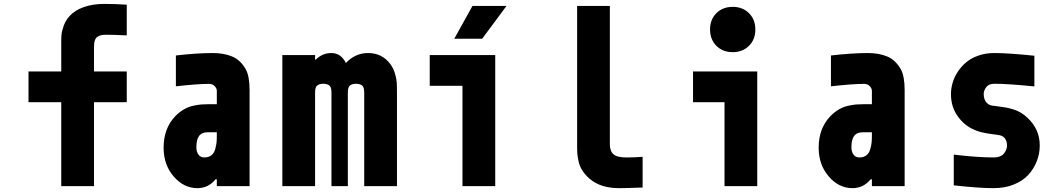

<svg xmlns="http://www.w3.org/2000/svg" viewBox="-20 -947 5373 977"><path d="M458.3 0H291.7V-427.1H125V-583.3H291.7V-735Q291.7 -758.5 293.3 -774.4Q294.9 -790.4 304.7 -817.1Q314.5 -843.8 334 -865.2Q360 -894.5 405.9 -910.8Q451.8 -927.1 509.8 -927.1Q565.1 -927.1 625 -923.2V-766.9Q557.9 -770.2 522.1 -770.2Q507.2 -770.2 498 -768.6Q488.9 -766.9 478.5 -761.4Q468.1 -755.9 463.2 -742.8Q458.3 -729.8 458.3 -709V-583.3H625V-427.1H458.3Z M1083.3 -274.1H1039.1Q1007.2 -274.1 993.2 -255.5Q979.2 -237 979.2 -197.3Q979.2 -175.1 989.6 -160.5Q1000 -145.8 1019.5 -145.8Q1041.7 -145.8 1055.7 -156.9Q1069.7 -168 1075.2 -188.5Q1080.7 -209 1082 -223.3Q1083.3 -237.6 1083.3 -259.1ZM1062.5 -677.1Q1118.5 -677.1 1160.8 -659.8Q1203.1 -642.6 1230.5 -594.4Q1250 -559.9 1250 -487.6V0H1083.3V-34.5H1076.8Q1040.4 10.4 984.4 10.4Q915.4 10.4 863.9 -48.8Q812.5 -108.1 812.5 -196Q812.5 -291.7 869.8 -353.5Q890.6 -375.7 914.4 -389.6Q938.2 -403.6 963.2 -408.9Q988.3 -414.1 1003.6 -415.4Q1018.9 -416.7 1040.4 -416.7H1083.3V-484.4Q1083.3 -497.4 1072.3 -508.8Q1061.2 -520.2 1043.6 -520.2Q983.7 -520.2 875 -507.8V-664.7Q982.4 -677.1 1062.5 -677.1Z M1666.7 -677.1Q1714.8 -677.1 1740.2 -626.3Q1787.1 -677.1 1852.9 -677.1Q1924.5 -677.1 1966.1 -621.1Q1981.8 -599.6 1989.6 -573.6Q1997.4 -547.5 1998.7 -529Q2000 -510.4 2000 -475.3V0H1833.3V-475.3Q1833.3 -502.6 1823.6 -511.1Q1812.5 -520.8 1791.7 -520.8Q1770.8 -520.8 1759.8 -511.1Q1750 -502.6 1750 -475.3V0H1666.7V-475.3Q1666.7 -502.6 1656.9 -511.1Q1645.8 -520.8 1625 -520.8Q1604.2 -520.8 1593.1 -511.1Q1583.3 -502.6 1583.3 -475.3V0H1416.7V-666.7H1583.3V-643.9H1587.2Q1620.4 -677.1 1666.7 -677.1Z M2291.7 -750 2384.1 -916.7H2557.3L2433.6 -750ZM2333.3 0V-510.4H2166.7V-666.7H2500V0Z M3250 7.2Q3167.3 10.4 3130.2 10.4Q3035.2 10.4 2979.8 -37.8Q2957.7 -57.3 2943.7 -78.8Q2929.7 -100.3 2924.5 -124.3Q2919.3 -148.4 2918 -162.8Q2916.7 -177.1 2916.7 -200.5V-916.7H3083.3V-213.5Q3083.3 -178.4 3101.6 -162.1Q3119.8 -145.8 3166.7 -145.8Q3210.9 -145.8 3250 -149.1Z M3666.7 0V-427.1H3506.5V-583.3H3833.3V0ZM3625.3 -879.9Q3657.6 -912.1 3708.3 -912.1Q3759.1 -912.1 3791.3 -879.9Q3823.6 -847.7 3823.6 -796.9Q3823.6 -746.1 3791.3 -713.9Q3759.1 -681.6 3708.3 -681.6Q3657.6 -681.6 3625.3 -713.9Q3593.1 -746.1 3593.1 -796.9Q3593.1 -847.7 3625.3 -879.9Z M4416.7 -274.1H4372.4Q4340.5 -274.1 4326.5 -255.5Q4312.5 -237 4312.5 -197.3Q4312.5 -175.1 4322.9 -160.5Q4333.3 -145.8 4352.9 -145.8Q4375 -145.8 4389 -156.9Q4403 -168 4408.5 -188.5Q4414.1 -209 4415.4 -223.3Q4416.7 -237.6 4416.7 -259.1ZM4395.8 -677.1Q4451.8 -677.1 4494.1 -659.8Q4536.5 -642.6 4563.8 -594.4Q4583.3 -559.9 4583.3 -487.6V0H4416.7V-34.5H4410.2Q4373.7 10.4 4317.7 10.4Q4248.7 10.4 4197.3 -48.8Q4145.8 -108.1 4145.8 -196Q4145.8 -291.7 4203.1 -353.5Q4224 -375.7 4247.7 -389.6Q4271.5 -403.6 4296.5 -408.9Q4321.6 -414.1 4336.9 -415.4Q4352.2 -416.7 4373.7 -416.7H4416.7V-484.4Q4416.7 -497.4 4405.6 -508.8Q4394.5 -520.2 4377 -520.2Q4317.1 -520.2 4208.3 -507.8V-664.7Q4315.8 -677.1 4395.8 -677.1Z M5035.8 10.4Q4960.9 10.4 4833.3 -3.9V-160.2Q4955.1 -145.8 5035.8 -145.8Q5072.3 -145.8 5088.2 -165.4Q5104.2 -184.9 5104.2 -205.7Q5104.2 -227.2 5094.4 -241.2Q5084.6 -255.2 5068.4 -258.5Q5056.6 -261.1 5027.3 -264.6Q4998 -268.2 4973 -274.4Q4947.9 -280.6 4923.8 -293Q4878.9 -316.4 4849 -362Q4819 -407.6 4819 -468.1Q4819 -496.7 4827.5 -525.7Q4835.9 -554.7 4853.8 -582Q4871.7 -609.4 4897.1 -630.5Q4922.5 -651.7 4959.3 -664.4Q4996.1 -677.1 5039.1 -677.1Q5111.3 -677.1 5243.5 -663.4V-507.2Q5110 -520.8 5039.1 -520.8Q5011.7 -520.8 4998.7 -503.6Q4985.7 -486.3 4985.7 -469.4Q4985.7 -442.7 4998 -427.4Q5010.4 -412.1 5028.6 -409.5Q5037.1 -408.2 5061.5 -405.3Q5085.9 -402.3 5099.6 -399.7Q5113.3 -397.1 5134.4 -391Q5155.6 -384.8 5173.8 -374Q5192.1 -363.3 5209 -347Q5270.8 -289.1 5270.8 -207Q5270.8 -165.4 5255.9 -127Q5240.9 -88.5 5212.9 -57.6Q5184.9 -26.7 5139 -8.1Q5093.1 10.4 5035.8 10.4Z"/></svg>

Font: Monoid
Style: Bold
Weight: 700
Width: 4
Designer: Andreas Larsen (@larsenwork)
Version: Version 0.61